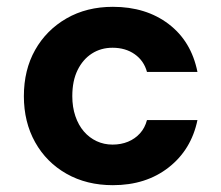

<svg xmlns="http://www.w3.org/2000/svg" viewBox="-20 -531 649 563"><path d="M311 12Q234 12 175 -21.5Q116 -55 83 -114Q50 -173 50 -249Q50 -326 83 -384.5Q116 -443 175 -477Q234 -511 311 -511Q408 -511 474.5 -460.5Q541 -410 559 -320H411Q402 -353 375 -372Q348 -391 310 -391Q276 -391 249.5 -374Q223 -357 207.5 -325.5Q192 -294 192 -249Q192 -217 201 -190.5Q210 -164 226 -145.5Q242 -127 263.5 -117Q285 -107 310 -107Q335 -107 355.5 -115.5Q376 -124 390.5 -140Q405 -156 411 -179H559Q541 -92 474.5 -40Q408 12 311 12Z"/></svg>

Font: DM Sans 20pt ExtraBold
Style: Regular
Weight: 800
Version: Version 4.004;gftools[0.9.30]